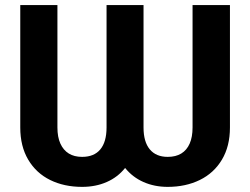

<svg xmlns="http://www.w3.org/2000/svg" viewBox="-20 -727 986 757"><path d="M59.9 -707H206.4V-224.3Q206.4 -186.7 218 -161Q229.6 -135.2 251.1 -121.8Q272.6 -108.5 303.7 -108.5Q351.1 -108.5 375.6 -138.1Q400.1 -167.8 400.1 -224.3V-707H545.9V-224.3Q545.9 -167.8 570.6 -138.1Q595.3 -108.5 641.2 -108.5Q673 -108.5 694.8 -121.8Q716.6 -135.2 727.9 -161Q739.2 -186.7 739.2 -224.3V-707H886.6V-224.3Q886.6 -150.4 855 -97.5Q823.4 -44.6 767.8 -17.4Q712.1 9.8 641.2 9.8Q589 9.8 545.8 -9.3Q502.7 -28.3 473.3 -64.8Q444.1 -28.3 400.7 -9.3Q357.3 9.8 303.7 9.8Q232.7 9.8 177.6 -17.4Q122.5 -44.6 91.2 -97.5Q59.9 -150.4 59.9 -224.3Z"/></svg>

Font: Pretendard Std Variable
Style: Regular
Weight: 400
Designer: Base glyphs from Inter by Rasmus Andersson; Hangeul glyphs from Noto Sans CJK(Source Han Sans) by Jang Soo-young and Kan
Foundry: Kil Hyung-jin
Version: Version 1.309;Glyphs 3.2 (3225)